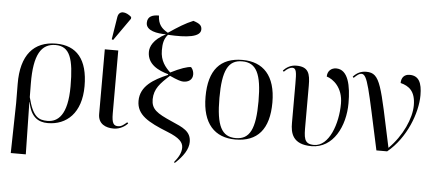

<svg xmlns="http://www.w3.org/2000/svg" viewBox="-62 -949 3031 1336"><g transform="rotate(5 1454.0 -281.5)"><path d="M53 240H158L151 -124H153C172 -22 224 10 291 10C422 10 524 -80 524 -268C524 -455 445 -546 301 -546C146 -546 57 -446 59 -243L60 -109ZM287 -5C225 -5 184 -25 151 -159L150 -253C148 -457 199 -536 299 -536C399 -536 427 -450 427 -258C427 -57 360 -5 287 -5Z M694 -606 805 -764V-776C767 -810 717 -818 709 -766L684 -610ZM750 8C799 8 833 -19 849 -36L842 -44C823 -28 805 -11 781 -11C751 -11 736 -25 736 -96V-536H642V-84C642 -14 697 8 750 8Z M1196 209C1253 157 1287 105 1287 55C1287 -20 1228 -43 1150 -77C1042 -124 1004 -150 1004 -219C1005 -292 1045 -333 1110 -392C1162 -368 1189 -360 1204 -360C1241 -359 1270 -378 1270 -415C1270 -429 1266 -449 1251 -465C1227 -466 1176 -449 1109 -415C1075 -448 1038 -489 1038 -564C1038 -608 1043 -643 1071 -675C1204 -667 1299 -679 1299 -732C1299 -758 1286 -772 1239 -787C1185 -765 1137 -735 1069 -689C1026 -713 999 -741 997 -803C954 -803 917 -792 917 -745C917 -689 997 -677 1057 -677C970 -633 949 -581 949 -545C949 -458 1027 -421 1096 -402V-397C998 -355 907 -303 907 -199C907 -102 988 -57 1126 -2C1212 32 1238 62 1238 99C1238 135 1220 167 1190 204Z M1601 10C1755 10 1836 -81 1836 -269C1836 -456 1748 -546 1604 -546C1449 -546 1369 -456 1369 -269C1369 -81 1457 10 1601 10ZM1603 0C1504 0 1466 -75 1466 -269C1466 -461 1504 -536 1602 -536C1701 -536 1739 -461 1739 -269C1739 -75 1701 0 1603 0Z M2133 10C2285 10 2364 -150 2364 -310C2364 -431 2342 -544 2258 -544C2224 -544 2197 -521 2197 -482C2242 -469 2312 -415 2312 -303C2312 -162 2255 0 2150 0C2077 0 2078 -46 2078 -139V-408C2078 -492 2065 -539 1980 -539C1938 -539 1909 -518 1889 -497L1896 -489C1920 -514 1941 -522 1953 -522C1982 -522 1984 -492 1984 -413V-139C1984 -71 1999 10 2133 10Z M2586 0H2661C2790 -105 2858 -285 2858 -409C2858 -496 2835 -544 2771 -544C2735 -544 2713 -521 2713 -482C2772 -467 2818 -434 2818 -335C2818 -244 2762 -118 2668 -25C2576 -453 2569 -539 2469 -539C2432 -539 2404 -526 2377 -497L2384 -489C2408 -512 2422 -522 2436 -522C2479 -522 2492 -433 2586 0Z"/></g></svg>

Font: Noto Serif Display
Style: Regular
Weight: 400
Designer: Monotype Design Team
Foundry: Monotype Imaging Inc.
Version: Version 2.009